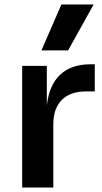

<svg xmlns="http://www.w3.org/2000/svg" viewBox="-20 -837 457 857"><path d="M79 -543H189V-366Q199 -457 248.5 -503.5Q298 -550 383 -550H403V-429H365Q294 -429 256 -391Q218 -353 218 -283V0H79ZM254 -817H398L284 -612H165Z"/></svg>

Font: Sora-SIA SemiBold
Style: Regular
Weight: 600
Designer: Jonathan Barnbrook, Julián Moncada
Foundry: Barnbrook Fonts
Version: Version 2.000